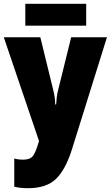

<svg xmlns="http://www.w3.org/2000/svg" viewBox="-20 -749 582 1009"><path d="M0 -553 185 -8 182 2Q168 50 153.5 70Q139 90 102 90Q74 90 55 84V232Q85 240 127 240Q224 240 274.5 191Q325 142 359 33L542 -553H354L285 -274Q280 -254 278 -235Q276 -216 275 -200H270Q270 -237 260 -275L192 -553ZM433 -729V-614H113V-729Z"/></svg>

Font: Noto Sans Display SemiCondensed Black
Style: Regular
Weight: 900
Width: 4
Designer: Monotype Design Team
Foundry: Monotype Imaging Inc.
Version: Version 1.900